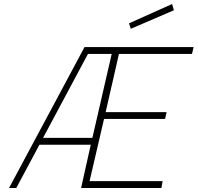

<svg xmlns="http://www.w3.org/2000/svg" viewBox="-20 -934 982 954"><path d="M431 -215H176L61 0H25L400 -700H942L934 -666H571L505 -377H808L800 -343H497L425 -34H788L782 0H383ZM194 -249H439L535 -666H417ZM835 -914 844 -883 630 -791 621 -818Z"/></svg>

Font: Panefresco 1wt
Style: Italic
Weight: 250
Version: Version 1.000